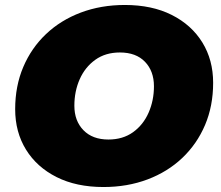

<svg xmlns="http://www.w3.org/2000/svg" viewBox="-20 -736 888 772"><path d="M396 16Q287 16 207.5 -24Q128 -64 84.5 -134.5Q41 -205 41 -297Q41 -390 73.5 -466.5Q106 -543 165 -599Q224 -655 305 -685.5Q386 -716 482 -716Q591 -716 670.5 -676Q750 -636 793.5 -565.5Q837 -495 837 -403Q837 -310 804.5 -233.5Q772 -157 713 -101Q654 -45 573 -14.5Q492 16 396 16ZM416 -175Q474 -175 515 -204.5Q556 -234 577.5 -283Q599 -332 599 -389Q599 -450 563 -487.5Q527 -525 462 -525Q404 -525 363 -495.5Q322 -466 300.5 -417.5Q279 -369 279 -311Q279 -250 315.5 -212.5Q352 -175 416 -175Z"/></svg>

Font: Montserrat Black
Style: Italic
Weight: 900
Italic angle: -11.3°
Designer: Julieta Ulanovsky
Foundry: Julieta Ulanovsky
Version: Version 9.000; ttfautohint (v1.8.4.7-5d5b)